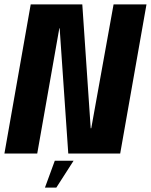

<svg xmlns="http://www.w3.org/2000/svg" viewBox="-46 -695 683 869"><path d="M-26 0H122.5L222.5 -567H224L263 0H498L617 -675H468L367 -114.5H364.5L326.5 -675H93ZM157.5 154H209L287 32.5H202Z"/></svg>

Font: Anybody Condensed
Style: Bold Italic
Weight: 700
Width: 3
Italic angle: -10°
Version: Version 1.113;gftools[0.9.25]